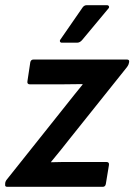

<svg xmlns="http://www.w3.org/2000/svg" viewBox="-29 -722 520 742"><path d="M-1 0Q-11 0 -9 -10V-14Q-8 -22 -2 -29L225 -314Q241 -335 258 -355.5Q275 -376 290 -395V-397Q268 -397 245.5 -396.5Q223 -396 201 -396H87Q75 -396 77 -408L88 -481Q90 -492 101 -492H461Q472 -492 470 -482L469 -478Q468 -470 458 -458L243 -189Q225 -166 206.5 -143Q188 -120 168 -96V-95Q194 -96 215.5 -96Q237 -96 261 -96H382Q394 -96 392 -84L380 -11Q378 0 368 0ZM210 -557Q205 -557 203 -561Q201 -565 205 -570L288 -690Q295 -702 306 -702H384Q390 -702 392 -697.5Q394 -693 389 -688L289 -568Q280 -557 269 -557Z"/></svg>

Font: Sofia Sans Semi Condensed
Style: Bold Italic
Weight: 700
Italic angle: -9°
Version: Version 4.100